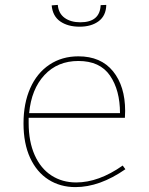

<svg xmlns="http://www.w3.org/2000/svg" viewBox="-20 -758 610 784"><path d="M492 -67Q387 6 288 6Q226 6 178 -24.5Q130 -55 103 -113.5Q76 -172 76 -254Q76 -336 103.5 -398Q131 -460 182 -494Q233 -528 300 -528Q392 -528 441.5 -467Q491 -406 491 -305L490 -277H97V-256Q97 -180 121.5 -125Q146 -70 190 -41.5Q234 -13 291 -13Q383 -13 481 -82ZM99 -296H470Q470 -390 429 -449.5Q388 -509 300 -509Q215 -509 161.5 -451.5Q108 -394 99 -296ZM191 -736 216 -738Q219 -703 244 -685Q269 -667 308 -667Q388 -667 391 -737L414 -738Q413 -694 383 -671.5Q353 -649 305 -649Q257 -649 226 -670.5Q195 -692 191 -736Z"/></svg>

Font: Bitter Pro Thin
Style: Regular
Weight: 250
Designer: Sol Matas, and Bitter project Authors
Foundry: Sol Matas
Version: Version 1.010